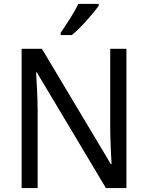

<svg xmlns="http://www.w3.org/2000/svg" viewBox="-20 -964 759 984"><path d="M627.9 -713.9H544.9V-311C544.9 -246.6 549.8 -153.8 551.8 -123H547.9L194.8 -713.9H90.8V0H172.9V-398.9C172.9 -472.2 167 -546.9 165 -592.8H168.9L522.9 0H627.9ZM381.8 -944.3C370.6 -921.4 356 -896 337.9 -867.2C319.8 -838.4 304.2 -814.9 291 -796.4V-784.2H348.1C392.1 -818.8 461.9 -899.9 485.8 -934.1V-944.3Z"/></svg>

Font: Avrile Sans
Style: Regular
Weight: 400
Designer: Monotype Design Team, Google (font), Stefan Peev (BGR Cyrillic), Cristiano Sobral (main changes)
Foundry: The Avrile Sans Project Authors
Version: Version 3.110